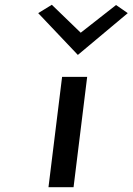

<svg xmlns="http://www.w3.org/2000/svg" viewBox="-20 -794 555 804"><path d="M140 -739 306 -564 515 -739 466 -773 318 -657 197 -774ZM288 -10 345 -472H240L183 -10Z"/></svg>

Font: Bluebird
Style: LiExtObl
Weight: 300
Designer: Jasper
Foundry: Cannot Into Space Fonts
Version: Version 0.98